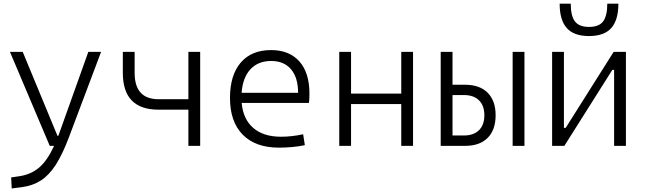

<svg xmlns="http://www.w3.org/2000/svg" viewBox="-20 -803 3556 1057"><path d="M44.4 234.4 41.5 173.8 90.3 166.5Q151.4 156.7 195.8 119.1Q240.2 81.5 277.8 0H253.9L34.7 -517.6H105L296.4 -55.2H300.8Q303.7 -62.5 306.6 -70.3L466.3 -517.6H536.6L358.9 -45.9Q323.7 47.4 286.9 104.5Q250 161.6 205.3 190.4Q160.6 219.2 102.1 227.1Z M853 -199.2Q656.2 -199.2 656.2 -401.9V-517.6H721.2V-401.9Q721.2 -256.8 853 -256.8H1017.1V-517.6H1082V0H1017.1V-199.2Z M1515.1 9.8Q1386.7 9.8 1316.4 -61.5Q1246.1 -132.8 1246.1 -263.7Q1246.1 -389.2 1305.2 -458.3Q1364.3 -527.3 1472.2 -527.3Q1572.8 -527.3 1628.2 -464.8Q1683.6 -402.3 1683.6 -287.1Q1683.6 -256.8 1680.7 -236.3H1310.5Q1318.4 -147 1374.3 -98.6Q1430.2 -50.3 1526.9 -50.3Q1587.4 -50.3 1648.9 -64L1658.2 -3.9Q1624.5 3.4 1587.2 6.6Q1549.8 9.8 1515.1 9.8ZM1473.1 -467.3Q1400.9 -467.3 1358.6 -421.6Q1316.4 -376 1310.1 -292H1621.1Q1621.1 -375.5 1582.3 -421.4Q1543.5 -467.3 1473.1 -467.3Z M1847.7 0V-517.6H1912.6V-287.6H2189V-517.6H2253.9V0H2189V-230H1912.6V0Z M2406.2 0V-517.6H2471.2V-336.4H2541Q2620.6 -336.4 2664.6 -292.5Q2708.5 -248.5 2708.5 -168.5Q2708.5 -87.9 2664.6 -43.9Q2620.6 0 2541 0ZM2802.2 0V-517.6H2867.2V0ZM2533.7 -279.8H2471.2V-57.1H2533.7Q2587.4 -57.1 2616.9 -86.2Q2646.5 -115.2 2646.5 -168.5Q2646.5 -221.7 2616.9 -250.7Q2587.4 -279.8 2533.7 -279.8Z M3019.5 0V-517.6H3084.5V-99.1H3094.2L3358.4 -517.6H3425.8V0H3360.8V-418.5H3351.1L3086.9 0ZM3222.7 -604.5Q3139.2 -604.5 3100.1 -648.7Q3061 -692.9 3061 -782.7H3122.1Q3122.1 -715.8 3145 -685.3Q3168 -654.8 3222.7 -654.8Q3278.3 -654.8 3300.8 -685.8Q3323.2 -716.8 3323.2 -782.7H3384.3Q3384.3 -692.4 3345 -648.4Q3305.7 -604.5 3222.7 -604.5Z"/></svg>

Font: Caskaydia Cove Light
Style: Regular
Weight: 300
Monospace: yes
Designer: Aaron Bell
Foundry: Saja Typeworks
Version: Version 4.300; ttfautohint (v1.8.3)